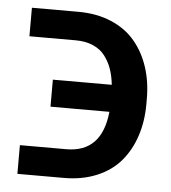

<svg xmlns="http://www.w3.org/2000/svg" viewBox="-44 -572 547 615"><g transform="rotate(5 229.5 -264.0)"><path d="M34.2 -89.4H183.6Q297.4 -89.4 310.5 -220.7H121.1V-307.6H310.5Q307.6 -335.4 299.8 -357.9Q292 -380.4 277.6 -399.4Q263.2 -418.5 239 -429Q214.8 -439.5 183.1 -439.5H34.2V-531.2H183.1Q243.2 -531.2 290 -511.2Q336.9 -491.2 366.5 -455.8Q396 -420.4 411.1 -374Q426.3 -327.6 426.3 -272.9V-255.4Q426.3 -200.7 411.1 -154.1Q396 -107.4 366.7 -72.3Q337.4 -37.1 290.3 -17.1Q243.2 2.9 183.6 2.9H34.2Z"/></g></svg>

Font: Interop Med
Style: Regular
Weight: 500
Designer: Rasmus Andersson, Google, Jang Haemin
Foundry: jhaemin
Version: Version 1.007